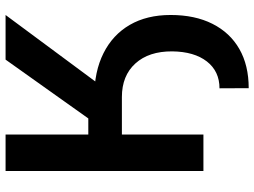

<svg xmlns="http://www.w3.org/2000/svg" viewBox="-134 -634 934 706"><g transform="rotate(-90 333.0 -281.0)"><path d="M229 -299.8V-401.4H329.1Q422.9 -401.4 490.5 -367.4Q558.1 -333.5 594.5 -270.8Q630.9 -208 630.9 -120.6Q630.9 -31.2 598.4 33.2Q565.9 97.7 505.9 132.1Q445.8 166.5 361.8 166.5L361.3 59.1Q423.8 59.1 460 12.7Q496.1 -33.7 497.1 -114.7Q497.6 -200.7 452.6 -250.2Q407.7 -299.8 329.1 -299.8ZM57.1 0V-727.5H191.4V-423.3H250.5L466.8 -727.5H630.9L314 -299.8H191.4V0Z"/></g></svg>

Font: Inter Cardless Display
Style: Bold
Weight: 700
Designer: Rasmus Andersson
Foundry: rsms
Version: Version 4.001;git-9221beed3